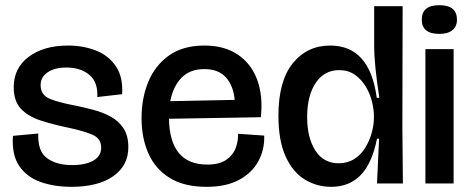

<svg xmlns="http://www.w3.org/2000/svg" viewBox="-20 -709 1817 742"><path d="M256 13Q189 13 136 -6Q83 -25 54 -68Q25 -111 30 -184L128 -193Q125 -125 161.5 -98Q198 -71 259 -71Q311 -71 341 -88.5Q371 -106 371 -138Q371 -174 337 -188.5Q303 -203 242 -216Q184 -228 136.5 -243.5Q89 -259 61 -288.5Q33 -318 33 -372Q33 -446 91 -489.5Q149 -533 243 -533Q301 -533 350 -514Q399 -495 427.5 -453.5Q456 -412 452 -345L356 -334Q359 -392 325 -420Q291 -448 237 -448Q191 -448 164 -429.5Q137 -411 137 -380Q137 -341 174 -326.5Q211 -312 271 -301Q305 -294 341 -284.5Q377 -275 407.5 -258.5Q438 -242 457 -213.5Q476 -185 476 -140Q476 -69 417.5 -28Q359 13 256 13Z M778 13Q692 13 636.5 -21Q581 -55 554 -115Q527 -175 527 -253Q527 -329 553 -392.5Q579 -456 633 -494.5Q687 -533 770 -533Q847 -533 899 -498Q951 -463 974 -400.5Q997 -338 988 -256L633 -250Q636 -73 781 -73Q828 -73 854.5 -91.5Q881 -110 891 -137.5Q901 -165 900 -192L1001 -185Q1003 -132 979 -87Q955 -42 905 -14.5Q855 13 778 13ZM770 -442Q714 -442 681.5 -408.5Q649 -375 638 -318L887 -323Q882 -378 853 -410Q824 -442 770 -442Z M1260 13Q1204 13 1157.5 -15.5Q1111 -44 1083.5 -105Q1056 -166 1056 -262Q1056 -396 1111.5 -464.5Q1167 -533 1256 -533Q1409 -533 1436 -331H1446Q1436 -396 1431 -445.5Q1426 -495 1426 -534V-685H1536L1535 -217L1537 0H1437L1445 -173H1437Q1418 -78 1374 -32.5Q1330 13 1260 13ZM1289 -78Q1323 -78 1349 -94.5Q1375 -111 1391.5 -138Q1408 -165 1416.5 -195.5Q1425 -226 1425 -254V-262Q1425 -286 1417.5 -316.5Q1410 -347 1393.5 -374.5Q1377 -402 1351.5 -420Q1326 -438 1291 -438Q1233 -438 1200 -388.5Q1167 -339 1167 -257Q1167 -177 1198.5 -127.5Q1230 -78 1289 -78Z M1624 0V-519H1733V0ZM1678 -578Q1610 -578 1610 -633Q1610 -689 1678 -689Q1746 -689 1746 -633Q1746 -607 1728.5 -592.5Q1711 -578 1678 -578Z"/></svg>

Font: Bricolage Grotesque 48pt Medium
Style: Regular
Weight: 500
Designer: Mathieu Triay
Foundry: Atelier Triay
Version: Version 1.000; ttfautohint (v1.8.4.7-5d5b);gftools[0.9.32]